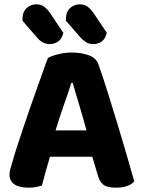

<svg xmlns="http://www.w3.org/2000/svg" viewBox="-20 -858 660 888"><path d="M407 -133H211Q200 -97 190.5 -62Q181 -27 174 0Q161 4 147 7Q133 10 113 10Q69 10 46.5 -5.5Q24 -21 24 -50Q24 -64 28 -77Q32 -90 37 -107Q44 -134 57 -174Q70 -214 85.5 -260.5Q101 -307 118 -356Q135 -405 151 -449.5Q167 -494 180 -531Q193 -568 202 -590Q217 -599 248.5 -607Q280 -615 311 -615Q356 -615 390.5 -602.5Q425 -590 435 -561Q454 -508 476 -438Q498 -368 520.5 -294Q543 -220 564 -148Q585 -76 601 -19Q590 -6 568.5 2Q547 10 517 10Q474 10 456.5 -5Q439 -20 431 -52ZM310 -475Q296 -430 275.5 -372.5Q255 -315 237 -255H380Q363 -318 345.5 -375.5Q328 -433 316 -475ZM84 -762V-769Q84 -803 103 -820.5Q122 -838 148 -838Q169 -838 184 -827Q199 -816 212 -797L273 -706Q266 -677 248.5 -665.5Q231 -654 210 -654Q192 -654 176.5 -663Q161 -672 150 -686ZM285 -762V-769Q285 -803 304 -820.5Q323 -838 349 -838Q370 -838 385 -827Q400 -816 413 -797L474 -706Q467 -677 449.5 -665.5Q432 -654 411 -654Q391 -654 377 -663.5Q363 -673 351 -686Z"/></svg>

Font: Baloo 2
Style: Bold
Weight: 700
Designer: Sarang Kulkarni and Ek Type
Foundry: Ek Type
Version: Version 1.640;hotconv 1.0.111;makeotfexe 2.5.65597; ttfautoh